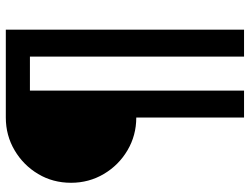

<svg xmlns="http://www.w3.org/2000/svg" viewBox="-122 -648 880 677"><g transform="rotate(-90 318.5 -310.0)"><path d="M242 -270Q179 -270 126.5 -301Q74 -332 43 -384.5Q12 -437 12 -500Q12 -564 43 -616Q74 -668 126.5 -699Q179 -730 242 -730H552V110H457V-645H337V110H242Z"/></g></svg>

Font: M PLUS 2 Medium
Style: Regular
Weight: 500
Designer: Coji Morishita
Foundry: UNDERFOREST DESIGN
Version: Version 1.001